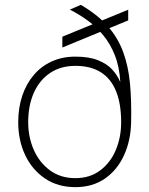

<svg xmlns="http://www.w3.org/2000/svg" viewBox="-20 -760 615 790"><path d="M290 10Q218 10 165.2 -25.5Q112.5 -61 83.8 -121.5Q55 -182 55 -257Q55 -316.5 71.5 -365.8Q88 -415 118.8 -451.2Q149.5 -487.5 193 -507.2Q236.5 -527 290 -527Q346.5 -527 383.2 -512.2Q420 -497.5 441.8 -473.8Q463.5 -450 475 -422Q471.5 -485 452.5 -532.8Q433.5 -580.5 404.2 -615.8Q375 -651 339.5 -676.5Q304 -702 267.5 -720.5L312.5 -740Q381 -700 423 -652.5Q465 -605 486.5 -546.8Q508 -488.5 514.8 -417Q521.5 -345.5 519.5 -257Q518 -181.5 490.2 -121Q462.5 -60.5 411.8 -25.2Q361 10 290 10ZM290 -27Q350 -27 392.2 -58.8Q434.5 -90.5 456.5 -142.8Q478.5 -195 478.5 -257Q478.5 -333 457.5 -384.8Q436.5 -436.5 394.8 -462.8Q353 -489 290 -489Q230 -489 186.5 -460Q143 -431 119.5 -378.8Q96 -326.5 96 -257Q96 -195.5 119.2 -143Q142.5 -90.5 186 -58.8Q229.5 -27 290 -27ZM236.5 -564.5V-609L507.5 -720V-676Z"/></svg>

Font: Public Sans Thin
Style: Regular
Weight: 100
Designer: The Public Sans project authors (U.S. Web Design System). Libre Franklin designed by Pablo Impallari and Rodrigo Fuenzal
Version: Version 1.008